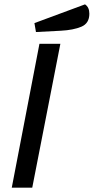

<svg xmlns="http://www.w3.org/2000/svg" viewBox="-20 -861 430 881"><path d="M161 -660H257L128 0H34ZM390 -798Q390 -754 353.5 -738.5Q317 -723 259 -720L145 -714L138 -755L370 -841Q390 -828 390 -798Z"/></svg>

Font: Sansita Light Italic
Style: Regular
Weight: 300
Italic angle: -11°
Designer: Pablo Cosgaya
Foundry: Omnibus-Type
Version: Version 1.006